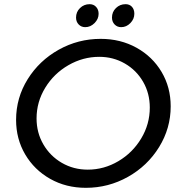

<svg xmlns="http://www.w3.org/2000/svg" viewBox="-20 -892 857 919"><path d="M797 -383Q797 -278 741.5 -188Q686 -98 592.5 -45.5Q499 7 391 7Q296 7 220 -36Q144 -79 100.5 -153Q57 -227 57 -318Q57 -424 112.5 -513Q168 -602 261 -654Q354 -706 462 -706Q557 -706 633.5 -663.5Q710 -621 753.5 -547.5Q797 -474 797 -383ZM155 -325Q155 -257 187.5 -201Q220 -145 276 -112.5Q332 -80 400 -80Q478 -80 546.5 -120.5Q615 -161 656 -229.5Q697 -298 697 -377Q697 -445 665 -500.5Q633 -556 577.5 -588Q522 -620 455 -620Q377 -620 307.5 -580Q238 -540 196.5 -472Q155 -404 155 -325ZM452 -826Q452 -801 432.5 -781.5Q413 -762 388 -762Q369 -762 356.5 -775Q344 -788 344 -808Q344 -835 363 -853.5Q382 -872 409 -872Q428 -872 440 -859Q452 -846 452 -826ZM623 -826Q623 -801 604 -781.5Q585 -762 560 -762Q541 -762 528.5 -775Q516 -788 516 -808Q516 -835 535 -853.5Q554 -872 581 -872Q600 -872 611.5 -859.5Q623 -847 623 -826Z"/></svg>

Font: Gontserrat
Style: Italic
Weight: 400
Italic angle: -11.3°
Designer: Julieta Ulanovsky
Foundry: Julieta Ulanovsky
Version: Version 6.001